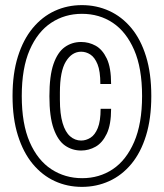

<svg xmlns="http://www.w3.org/2000/svg" viewBox="-20 -718 641 750"><path d="M300 12Q243 12 194 -10.5Q145 -33 108 -77.5Q71 -122 50 -188.5Q29 -255 29 -343Q29 -431 50 -497.5Q71 -564 108 -608.5Q145 -653 194 -675.5Q243 -698 300 -698Q357 -698 406.5 -675.5Q456 -653 493 -608.5Q530 -564 550.5 -497.5Q571 -431 571 -343Q571 -255 550.5 -188.5Q530 -122 493 -77.5Q456 -33 406.5 -10.5Q357 12 300 12ZM297 -130Q262 -130 234 -149.5Q206 -169 189.5 -215.5Q173 -262 173 -342Q173 -422 189 -468Q205 -514 233 -534Q261 -554 297 -554Q327 -554 353.5 -539.5Q380 -525 397 -489.5Q414 -454 414 -390H372Q372 -440 361 -467Q350 -494 333 -505Q316 -516 297 -516Q261 -516 237.5 -478Q214 -440 214 -357V-328Q214 -273 224.5 -237.5Q235 -202 254 -185.5Q273 -169 297 -169Q316 -169 333.5 -180Q351 -191 362 -218Q373 -245 373 -293H414Q414 -231 397 -195.5Q380 -160 353.5 -145Q327 -130 297 -130ZM301 -22Q368 -22 420.5 -57Q473 -92 504 -163.5Q535 -235 535 -343Q535 -452 504 -523Q473 -594 420.5 -629Q368 -664 300 -664Q233 -664 180 -629Q127 -594 96 -523Q65 -452 65 -343Q65 -234 96 -163Q127 -92 180.5 -57Q234 -22 301 -22Z"/></svg>

Font: Archivo Condensed Thin
Style: Regular
Weight: 250
Width: 3
Designer: Hector Gatti
Foundry: Omnibus-Type
Version: Version 2.001